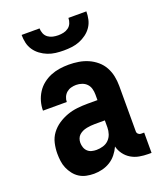

<svg xmlns="http://www.w3.org/2000/svg" viewBox="-138 -829 777 925"><g transform="rotate(-20 250.0 -366.0)"><path d="M184 8Q164 8 145 4Q126 0 110 -10Q94 -20 82 -35.5Q70 -51 62.5 -68.5Q55 -86 52.5 -105.5Q50 -125 50 -144Q50 -170 56 -196.5Q62 -223 78 -244.5Q94 -266 116.5 -281Q139 -296 164 -305Q189 -314 216 -317Q243 -320 269 -320H320V-349Q320 -364 316 -378.5Q312 -393 302 -403.5Q292 -414 277.5 -419Q263 -424 248 -424Q235 -424 222 -420.5Q209 -417 199 -408.5Q189 -400 183.5 -387.5Q178 -375 178 -362H56Q56 -386 62.5 -409Q69 -432 82 -452.5Q95 -473 114 -488Q133 -503 155 -512Q177 -521 200.5 -524.5Q224 -528 248 -528Q273 -528 298 -524Q323 -520 346 -510Q369 -500 388.5 -483.5Q408 -467 420 -445Q432 -423 437 -398.5Q442 -374 442 -349V-115Q442 -107 448 -101.5Q454 -96 461 -96H478V8H461Q439 8 416.5 4Q394 0 374.5 -11.5Q355 -23 341.5 -41.5Q328 -60 323 -81Q314 -61 300 -43.5Q286 -26 267.5 -14.5Q249 -3 227.5 2.5Q206 8 184 8ZM234 -96Q251 -96 268 -101Q285 -106 297 -118Q309 -130 314.5 -146.5Q320 -163 320 -180V-216H269Q258 -216 247.5 -215Q237 -214 226.5 -212Q216 -210 206 -205.5Q196 -201 188 -194Q180 -187 176 -176.5Q172 -166 172 -155Q172 -143 176 -131Q180 -119 189 -110.5Q198 -102 210 -99Q222 -96 234 -96ZM250 -600Q229 -600 208.5 -602.5Q188 -605 169 -612.5Q150 -620 133 -632.5Q116 -645 104.5 -662Q93 -679 88.5 -699Q84 -719 84 -740H176Q176 -726 181.5 -713Q187 -700 198 -692Q209 -684 222.5 -681Q236 -678 250 -678Q264 -678 277.5 -681Q291 -684 302 -692Q313 -700 318.5 -713Q324 -726 324 -740H416Q416 -719 411.5 -699Q407 -679 395.5 -662Q384 -645 367 -632.5Q350 -620 331 -612.5Q312 -605 291.5 -602.5Q271 -600 250 -600Z"/></g></svg>

Font: Iosevka SS18 Extrabold
Style: Regular
Weight: 800
Monospace: yes
Designer: Belleve Invis
Foundry: Belleve Invis
Version: Version 25.1.1; ttfautohint (v1.8.4)